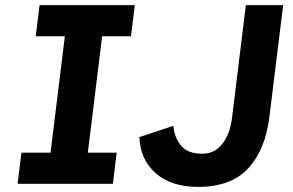

<svg xmlns="http://www.w3.org/2000/svg" viewBox="-20 -720 1148 752"><path d="M49 0 64 -122H178L234 -578H120L135 -700H508L493 -578H380L324 -122H437L422 0ZM756 12Q651 12 590 -41.5Q529 -95 526 -183L659 -227Q662 -184 688 -151Q714 -118 771 -118Q808 -118 832.5 -138Q857 -158 871 -190.5Q885 -223 889 -260L943 -700H1089L1035 -261Q1019 -133 952 -60.5Q885 12 756 12Z"/></svg>

Font: Inclusive Sans
Style: Italic
Weight: 400
Italic angle: -7°
Designer: Olivia King
Foundry: Olivia King
Version: Version 2.004